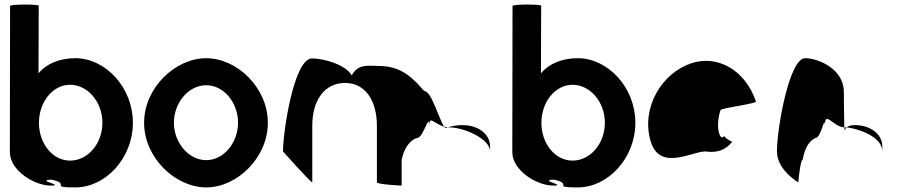

<svg xmlns="http://www.w3.org/2000/svg" viewBox="-20 -810 3948 838"><path d="M23 -146C23 -66 130 0 201 0C268 0 131 -23 205 -26C293 -6 190 8 309 8C439 8 560 -118 560 -274C560 -430 439 -556 309 -556C240 -556 183 -532 148 -490L149 -785C149 -792 24 -792 24 -784ZM150 -274C150 -366 211 -440 286 -440C362 -440 427 -366 427 -274C427 -184 364 -109 286 -109C209 -109 150 -184 150 -274Z M609 -274C609 -121 746 8 880 8C1014 8 1149 -121 1149 -274C1149 -428 1014 -556 880 -556C746 -556 609 -428 609 -274ZM739 -274C739 -362 803 -438 880 -438C957 -438 1019 -362 1019 -274C1019 -188 957 -111 880 -111C803 -111 739 -188 739 -274Z M1215 -149C1215 -149 1343 -6 1343 -14V-261C1343 -376 1399 -448 1486 -448C1575 -448 1625 -370 1625 -261V-14C1625 -6 1722 0 1733 0V-112C1743 -164 1771 -200 1801 -208C1828 -208 1853 -320 1853 -261C1853 -309 1875 -269 1919 -257C1895 -290 1864 -413 1831 -413C1763 -494 1711 -522 1631 -522C1571 -525 1541 -526 1515 -481C1491 -526 1396 -555 1342 -555C1262 -555 1215 -230 1215 -149ZM1919 -257C1921 -254 1923 -252 1925 -251L1934 -254ZM1934 -254H1943C2003 -254 2119 -205 2119 -149V-170C2119 -228 2063 -264 1999 -264C1978 -264 1955 -261 1934 -254Z M2216 -146C2216 -66 2323 0 2394 0C2461 0 2324 -23 2398 -26C2486 -6 2383 8 2502 8C2632 8 2753 -118 2753 -274C2753 -430 2632 -556 2502 -556C2433 -556 2376 -532 2341 -490L2342 -785C2342 -792 2217 -792 2217 -784ZM2343 -274C2343 -366 2404 -440 2479 -440C2555 -440 2620 -366 2620 -274C2620 -184 2557 -109 2479 -109C2402 -109 2343 -184 2343 -274Z M2819 -196C2860 -52 3016 -160 3067 -148C3107 -144 3144 -152 3176 -191C3168 -193 3139 -212 3141 -217C3123 -188 3100 -257 3125 -330C3135 -340 3289 -358 3279 -368C3232 -506 3111 -570 3001 -535C2868 -493 2778 -341 2819 -196ZM3141 -218V-217ZM3177 -192 3176 -191C3178 -191 3178 -191 3177 -190Z M3371 -149C3371 -68 3464 -14 3464 -14C3464 -6 3472 -112 3483 -112C3493 -171 3518 -200 3540 -208C3564 -208 3580 -314 3580 -261C3580 -331 3616 -256 3665 -254C3665 -281 3663 -346 3663 -409C3663 -510 3550 -556 3494 -556C3425 -556 3371 -250 3371 -149ZM3665 -254C3666 -246 3666 -242 3667 -241C3667 -237 3666 -246 3675 -254ZM3675 -254C3721 -250 3831 -215 3831 -149V-170C3831 -228 3775 -264 3711 -264C3692 -264 3681 -259 3675 -254Z"/></svg>

Font: Ampere
Style: SCCnd
Weight: 400
Version: Version 1